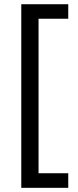

<svg xmlns="http://www.w3.org/2000/svg" viewBox="-20 -734 369 912"><path d="M304.2 158.2H81.1V-713.9H304.2V-645H163.1V88.9H304.2Z"/></svg>

Font: CAA NEO Sans
Style: Regular
Weight: 400
Version: Version 1.10